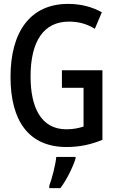

<svg xmlns="http://www.w3.org/2000/svg" viewBox="-20 -745 603 986"><path d="M322 10C391 10 451 -4 506 -27V-384H298V-294H409V-95C384 -87 356 -81 321 -81C188 -81 137 -198 137 -352C137 -533 204 -634 334 -634C387 -634 428 -621 467 -597L503 -682C454 -709 397 -725 330 -725C135 -725 34 -581 34 -350C34 -125 127 10 322 10ZM233 209V221H290C324 177 356 109 368 69V61H269C265 103 246 175 233 209Z"/></svg>

Font: Noto Sans Mono SemiCondensed Medium
Style: Regular
Weight: 500
Width: 4
Designer: Monotype Design Team
Foundry: Monotype Imaging Inc.
Version: Version 2.014